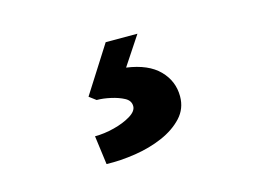

<svg xmlns="http://www.w3.org/2000/svg" viewBox="-51 -109 602 438"><g transform="rotate(-15 250.0 110.5)"><path d="M145 177Q167 177 190.5 171Q214 165 230.5 155Q247 145 247 133Q247 120 234 113Q221 106 203 102Q185 98 170 98L154 86L224 -24H299L254 44Q305 51 330.5 77Q356 103 356 139Q356 168 337 188.5Q318 209 288 222Q258 235 222.5 240.5Q187 246 154 245Z"/></g></svg>

Font: Our Lexend SemiBold
Style: Regular
Weight: 600
Designer: Bonnie Shaver-Troup, Thomas Jockin
Foundry: Lexend
Version: Version 1.007